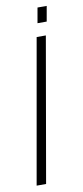

<svg xmlns="http://www.w3.org/2000/svg" viewBox="-115 -630 319 740"><g transform="rotate(-10 45.0 -260.0)"><path d="M102 -487H66L-33.5 77H3.5ZM114.5 -539 125 -598.5H89L78.5 -539Z"/></g></svg>

Font: Anybody ExtraCondensed ExtraLight
Style: Italic
Weight: 250
Width: 2
Italic angle: -10°
Version: Version 1.113;gftools[0.9.25]